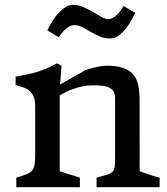

<svg xmlns="http://www.w3.org/2000/svg" viewBox="-20 -784 701 804"><path d="M48.3 -40Q75.2 -48.3 91.1 -54.4Q106.9 -60.5 115 -70.6Q123 -80.6 125.2 -97.2Q127.4 -113.8 127.4 -142.6V-338.4Q127.4 -364.3 120.4 -380.1Q113.3 -396 101.8 -405Q90.3 -414.1 75.7 -418.9Q61 -423.8 45.4 -427.7V-462.9Q67.9 -467.3 84.2 -470.5Q100.6 -473.6 113.8 -476.8Q127 -480 138.2 -483.6Q149.4 -487.3 161.1 -491.9Q172.9 -496.6 186.5 -502.9Q200.2 -509.3 218.3 -518.6L237.8 -508.3L231.4 -430.2Q248 -439.5 266.1 -449.7Q281.7 -458.5 300.5 -469.2Q319.3 -480 338.4 -490.7Q343.3 -492.2 352.5 -495.1Q361.8 -498 373.8 -501Q385.7 -503.9 399.7 -506.3Q413.6 -508.8 427.2 -508.8Q464.4 -508.8 489 -501.5Q513.7 -494.1 528.8 -481.2Q543.9 -468.3 551.5 -450.2Q559.1 -432.1 561.8 -411.1Q564.5 -390.1 564.5 -366.5Q564.5 -342.8 564.5 -318.4L564.9 -66.9Q583.5 -60.1 599.6 -54.7Q613.8 -49.8 627.4 -45.7Q641.1 -41.5 648.4 -40V0H384.3V-40Q404.3 -45.9 418 -49.6Q431.6 -53.2 440.2 -57.4Q448.7 -61.5 453.4 -67.1Q458 -72.8 459.7 -82.3Q461.4 -91.8 461.7 -106.4Q461.9 -121.1 461.9 -143.6V-373.5Q461.9 -383.3 459.2 -392.6Q456.5 -401.9 452.6 -406.2Q446.8 -411.6 440.2 -415.5Q433.6 -419.4 423.8 -421.9Q414.1 -424.3 400.4 -425.5Q386.7 -426.8 367.7 -426.8Q347.2 -426.8 327.1 -422.6Q307.1 -418.5 289.1 -412.4Q271 -406.2 255.9 -398.7Q240.7 -391.1 230 -384.3V-66.9L314.5 -40V0H48.3ZM441.4 -623Q416.5 -623 396.7 -631.8Q377 -640.6 359.4 -650.9Q341.8 -661.1 325.4 -669.9Q309.1 -678.7 291.5 -678.7Q280.3 -678.7 271.2 -673.8Q262.2 -668.9 254.2 -661.6Q246.1 -654.3 239 -645.3Q231.9 -636.2 225.6 -627.9L178.2 -656.7Q185.1 -671.4 196 -689.9Q207 -708.5 221.2 -724.9Q235.4 -741.2 251.7 -752.4Q268.1 -763.7 285.6 -763.7Q308.1 -763.7 329.1 -754.4Q350.1 -745.1 369.1 -733.9Q388.2 -722.7 404.3 -713.4Q420.4 -704.1 433.1 -704.1Q443.4 -704.1 453.1 -709.7Q462.9 -715.3 471.2 -723.6Q479.5 -731.9 486.1 -741.5Q492.7 -751 497.6 -758.8L546.4 -730.5Q539.6 -717.3 529.5 -698.7Q519.5 -680.2 506.3 -663.3Q493.2 -646.5 476.8 -634.8Q460.4 -623 441.4 -623Z"/></svg>

Font: Donegal One
Style: Regular
Weight: 400
Designer: Gary Lonergan
Foundry: Sorkin Type Co.
Version: Version 1.004